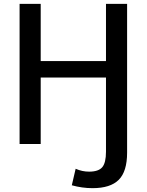

<svg xmlns="http://www.w3.org/2000/svg" viewBox="-20 -750 764 1000"><path d="M642 -730V45Q642 143 598.5 186.5Q555 230 462 230Q408 230 354 215L374 129Q408 144 444 144Q493 144 512.5 121Q532 98 532 40V-346H192V0H82V-730H192V-432H532V-730Z"/></svg>

Font: Mplus 1p Medium
Style: Regular
Weight: 500
Version: Version 1.061